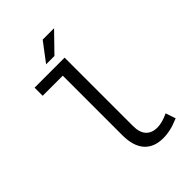

<svg xmlns="http://www.w3.org/2000/svg" viewBox="-260 -1000 1121 1121"><g transform="rotate(-45 300.0 -439.5)"><path d="M225.1 -775.9 313 -892.1H407.2L293.9 -775.9ZM405.8 13.2Q328.1 13.2 287.6 -33Q247.1 -79.1 247.1 -168.9V-660.2H81.1V-727.1H329.1V-163.1Q329.1 -108.4 354 -81.8Q378.9 -55.2 423.8 -55.2Q463.4 -55.2 516.1 -80.1L537.1 -18.1Q506.8 -6.3 493.7 -1.7Q480.5 2.9 455.6 8.1Q430.7 13.2 405.8 13.2Z"/></g></svg>

Font: Office Code Pro D
Style: Regular
Weight: 400
Designer: Nathan Rutzky & Paul D. Hunt
Foundry: Adobe Systems Incorporated
Version: Version 1.004;PS 001.004;hotconv 1.0.70;makeotf.lib2.5.58329